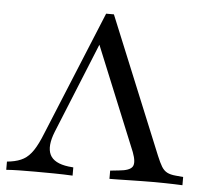

<svg xmlns="http://www.w3.org/2000/svg" viewBox="-49 -625 728 674"><g transform="rotate(5 315.5 -288.5)"><path d="M325.8 -576.6 523.4 -95.2Q533.1 -71.8 541.1 -58.5Q549.2 -45.2 560.9 -39.1Q572.6 -33.1 591.1 -31.5L617.7 -29V0Q604.8 -0.8 588.7 -1.2Q572.6 -1.6 555.2 -2Q537.9 -2.4 520.2 -2.4H517.7Q496 -2.4 473.8 -2Q451.6 -1.6 430.6 -1.2Q409.7 -0.8 391.5 -0.4Q373.4 0 360.5 0V-29L391.1 -32.3Q429 -35.5 438.3 -50Q447.6 -64.5 433.9 -100.8L279 -479L295.2 -492.7L154.8 -147.6Q133.9 -95.2 148 -66.1Q162.1 -37.1 213.7 -30.6L230.6 -29V0Q199.2 -1.6 164.1 -2Q129 -2.4 97.6 -2.4Q67.7 -2.4 42.7 -2Q17.7 -1.6 -3.2 0V-29L9.7 -30.6Q37.1 -34.7 55.2 -45.2Q73.4 -55.6 88.3 -77.8Q103.2 -100 118.5 -138.7L298.4 -576.6Z"/></g></svg>

Font: Playfair 5pt SemiExpanded Light
Style: Regular
Weight: 400
Version: Version 2.203